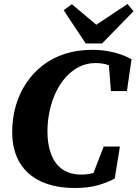

<svg xmlns="http://www.w3.org/2000/svg" viewBox="-20 -921 687 959"><path d="M355 18Q256 18 185.5 -14.5Q115 -47 78 -109.5Q41 -172 41 -261Q41 -331 59 -393Q77 -455 111 -506Q145 -557 193.5 -594.5Q242 -632 304 -652Q366 -672 439 -672Q481 -672 516.5 -666Q552 -660 582 -649.5Q612 -639 637 -625L614 -466H534L522 -618L582 -561Q553 -584 524 -595Q495 -606 457 -606Q413 -606 376 -587.5Q339 -569 309.5 -536.5Q280 -504 259.5 -461Q239 -418 228 -367.5Q217 -317 217 -264Q217 -199 235.5 -150.5Q254 -102 291.5 -75.5Q329 -49 388 -49Q420 -49 451 -58Q482 -67 514 -82L436 -29L498 -189H579L553 -29Q520 -11 471.5 3.5Q423 18 355 18ZM339 -900 495 -769H418L617 -901L647 -865L490 -704H408L298 -870Z"/></svg>

Font: Source Serif 4 ExtraBold
Style: Italic
Weight: 800
Italic angle: -12°
Designer: Frank Grießhammer
Foundry: Adobe Systems Incorporated
Version: Version 4.004;hotconv 1.0.116;makeotfexe 2.5.65601